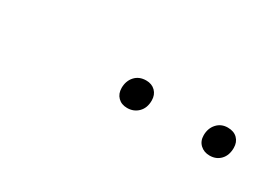

<svg xmlns="http://www.w3.org/2000/svg" viewBox="-8 -815 550 379"><g transform="rotate(30 267.0 -626.0)"><path d="M446 -593Q433 -593 424.5 -601Q416 -609 416 -622Q416 -638 425.5 -648.5Q435 -659 450 -659Q464 -659 472 -651Q480 -643 480 -630Q480 -613 470.5 -603Q461 -593 446 -593ZM258 -593Q245 -593 237 -601Q229 -609 229 -622Q229 -638 238.5 -648.5Q248 -659 264 -659Q277 -659 285 -651Q293 -643 293 -630Q293 -613 283 -603Q273 -593 258 -593Z"/></g></svg>

Font: Kantumruy Pro ExtraLight
Style: Italic
Weight: 250
Italic angle: -13°
Version: Version 1.002